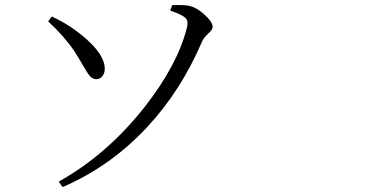

<svg xmlns="http://www.w3.org/2000/svg" viewBox="-20 -716 1540 765"><path d="M229.5 29.3 213.9 7.8Q407.2 -100.6 555.7 -289.1Q687.5 -457 724.6 -605.5Q731.4 -629.9 720.7 -642.6Q708 -657.2 658.2 -673.8L666 -695.3Q707 -697.3 729.5 -693.4Q760.7 -688.5 793.9 -658.7Q827.1 -628.9 827.1 -608.4Q827.1 -597.7 811.5 -584Q792 -566.4 785.2 -550.8Q702.1 -356.4 569.3 -212.9Q423.8 -54.7 229.5 29.3ZM335.9 -415Q328.1 -425.8 309.6 -457Q290 -491.2 276.4 -511.7Q235.4 -572.3 171.9 -630.9L186.5 -650.4Q267.6 -612.3 329.1 -555.7Q396.5 -494.1 397.5 -443.4Q397.5 -424.8 388.2 -412.6Q378.9 -400.4 363.3 -400.4Q349.6 -400.4 335.9 -415Z"/></svg>

Font: Bpmf Zihi Box R
Style: R
Weight: 400
Foundry: But Ko
Version: Version 1.320